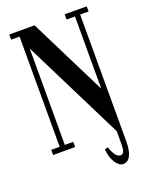

<svg xmlns="http://www.w3.org/2000/svg" viewBox="-161 -785 823 1048"><g transform="rotate(-20 251.0 -261.0)"><path d="M476 -700H348V-670H397V-250.2L173 -700H26V-670H75V-30H26V0H154V-30H105V-589.8L397 -3.3V67C397 103.5 393 127.5 372 127.5C351 127.5 333.5 101.5 321.5 63L302.5 67.5C306 133.5 340.5 177.5 369.5 177.5C404 177.5 427 143 427 67V-670H476Z"/></g></svg>

Font: Picaflor 12 pt
Style: Regular
Weight: 400
Designer: Ariel Martín Pérez
Foundry: Tunera Type Foundry
Version: Version 1.000;hotconv 1.0.109;makeotfexe 2.5.65596